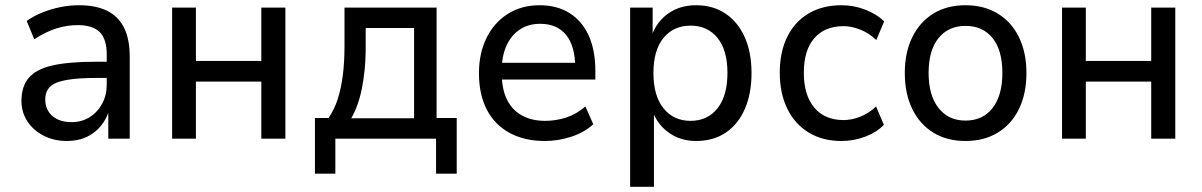

<svg xmlns="http://www.w3.org/2000/svg" viewBox="-20 -530 4594 734"><path d="M236 9Q186 9 146.5 -11.5Q107 -32 84.5 -66.5Q62 -101 62 -144Q62 -200 90.5 -233Q119 -266 181.5 -280Q244 -294 346 -294H402V-232H349Q295 -232 257 -227.5Q219 -223 196.5 -214Q174 -205 163.5 -189Q153 -173 153 -150Q153 -110 180.5 -86.5Q208 -63 254 -63Q292 -63 322.5 -82Q353 -101 370.5 -133.5Q388 -166 388 -206V-322Q388 -381 361 -407.5Q334 -434 277 -434Q235 -434 194.5 -421Q154 -408 111 -380L82 -450Q109 -469 142.5 -482.5Q176 -496 212 -503Q248 -510 282 -510Q346 -510 389 -489Q432 -468 454 -424.5Q476 -381 476 -312V0H394V-111H398Q388 -76 365.5 -48.5Q343 -21 310.5 -6Q278 9 236 9Z M638 0V-501H729V-297H979V-501H1071V0H979V-218H729V0Z M1184 134V-79H1236Q1259 -113 1271.5 -152.5Q1284 -192 1290.5 -242Q1297 -292 1297 -354V-501H1649V-79H1726V134H1647V0H1262V134ZM1323 -78H1563V-423H1378V-337Q1377 -261 1364 -194.5Q1351 -128 1323 -78Z M2063 9Q1985 9 1928 -22Q1871 -53 1841 -111Q1811 -169 1811 -250Q1811 -326 1840 -385Q1869 -444 1921.5 -477Q1974 -510 2043 -510Q2110 -510 2158 -479.5Q2206 -449 2231 -393Q2256 -337 2256 -259V-226H1881V-290H2195L2179 -272Q2179 -353 2144.5 -396Q2110 -439 2045 -439Q2000 -439 1967 -417Q1934 -395 1916 -355Q1898 -315 1898 -260V-252Q1898 -191 1917.5 -150.5Q1937 -110 1974.5 -89Q2012 -68 2064 -68Q2105 -68 2144 -80.5Q2183 -93 2218 -123L2248 -55Q2213 -23 2163 -7Q2113 9 2063 9Z M2389 184V-501H2475V-390H2470Q2489 -446 2534 -478Q2579 -510 2641 -510Q2706 -510 2753.5 -478Q2801 -446 2827 -388Q2853 -330 2853 -251Q2853 -172 2827.5 -113.5Q2802 -55 2754.5 -23Q2707 9 2641 9Q2581 9 2536.5 -23Q2492 -55 2474 -107H2480V184ZM2620 -68Q2685 -68 2723 -116Q2761 -164 2761 -251Q2761 -338 2723 -385Q2685 -432 2620 -432Q2555 -432 2516.5 -385Q2478 -338 2478 -251Q2478 -164 2516.5 -116Q2555 -68 2620 -68Z M3197 9Q3125 9 3072 -23Q3019 -55 2990 -114Q2961 -173 2961 -252Q2961 -332 2990 -390Q3019 -448 3072 -479Q3125 -510 3197 -510Q3244 -510 3288 -493Q3332 -476 3360 -448L3330 -377Q3303 -403 3269.5 -416.5Q3236 -430 3205 -430Q3133 -430 3093 -384Q3053 -338 3053 -252Q3053 -166 3093 -118.5Q3133 -71 3205 -71Q3236 -71 3269 -84Q3302 -97 3329 -123L3359 -53Q3332 -24 3287.5 -7.5Q3243 9 3197 9Z M3671 9Q3600 9 3548 -23Q3496 -55 3467.5 -113.5Q3439 -172 3439 -251Q3439 -329 3467.5 -387.5Q3496 -446 3548 -478Q3600 -510 3671 -510Q3742 -510 3794.5 -478Q3847 -446 3875.5 -387.5Q3904 -329 3904 -251Q3904 -172 3875.5 -113.5Q3847 -55 3794.5 -23Q3742 9 3671 9ZM3671 -69Q3737 -69 3774.5 -117Q3812 -165 3812 -251Q3812 -338 3774.5 -384.5Q3737 -431 3671 -431Q3606 -431 3568 -384.5Q3530 -338 3530 -251Q3530 -165 3568 -117Q3606 -69 3671 -69Z M4040 0V-501H4131V-297H4381V-501H4473V0H4381V-218H4131V0Z"/></svg>

Font: Nunitoga
Style: Medium
Weight: 500
Designer: Vernon Adams
Foundry: Vernon Adams
Version: Version 1.0